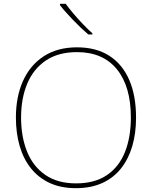

<svg xmlns="http://www.w3.org/2000/svg" viewBox="-20 -972 794 1002"><path d="M690 -358Q690 -277 670.5 -210Q651 -143 612 -93.5Q573 -44 514 -17Q455 10 376 10Q298 10 239.5 -17Q181 -44 141.5 -93.5Q102 -143 82.5 -210.5Q63 -278 63 -359Q63 -467 100 -549.5Q137 -632 208.5 -678.5Q280 -725 382 -725Q481 -725 549.5 -681.5Q618 -638 654 -556Q690 -474 690 -358ZM90 -359Q90 -259 121 -181.5Q152 -104 216 -59.5Q280 -15 377 -15Q475 -15 538.5 -58.5Q602 -102 632.5 -179.5Q663 -257 663 -358Q663 -521 590 -610.5Q517 -700 382 -700Q284 -700 219 -656Q154 -612 122 -535Q90 -458 90 -359ZM323 -952Q338 -931 362 -902.5Q386 -874 413 -846Q440 -818 462 -798V-792H441Q421 -809 400.5 -828.5Q380 -848 360.5 -868.5Q341 -889 323.5 -908.5Q306 -928 293 -945V-952Z"/></svg>

Font: Noto Sans Armenian Thin
Style: Regular
Weight: 250
Version: Version 2.007